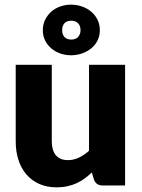

<svg xmlns="http://www.w3.org/2000/svg" viewBox="-20 -797 610 825"><path d="M517.5 -518.5V0H421.5Q392.5 0 383.5 -26L374.5 -56Q359.5 -41.5 343.5 -29.8Q327.5 -18 309.2 -9.8Q291 -1.5 269.8 3.2Q248.5 8 223.5 8Q181 8 148.2 -6.8Q115.5 -21.5 93 -48Q70.5 -74.5 59 -110.5Q47.5 -146.5 47.5 -189.5V-518.5H202.5V-189.5Q202.5 -151 220 -130Q237.5 -109 271.5 -109Q297 -109 319.2 -119.8Q341.5 -130.5 362.5 -149V-518.5ZM164 -667Q164 -692 174 -712.2Q184 -732.5 200.5 -747Q217 -761.5 239 -769.2Q261 -777 285 -777Q309.5 -777 332 -769.2Q354.5 -761.5 371.8 -747Q389 -732.5 399 -712.2Q409 -692 409 -667Q409 -642.5 399 -622.8Q389 -603 371.8 -589Q354.5 -575 332 -567.2Q309.5 -559.5 285 -559.5Q261 -559.5 239 -567.2Q217 -575 200.5 -589Q184 -603 174 -622.8Q164 -642.5 164 -667ZM247 -667Q247 -649.5 256.8 -638.2Q266.5 -627 287 -627Q305 -627 315.5 -638.2Q326 -649.5 326 -667Q326 -686 315.5 -697Q305 -708 287 -708Q266.5 -708 256.8 -697Q247 -686 247 -667Z"/></svg>

Font: Lato 2
Style: Regular
Weight: 900
Designer: Lukasz Dziedzic with Adam Twardoch and Botio Nikoltchev
Foundry: tyPoland Lukasz Dziedzic
Version: Version 2.015; 2015-08-06; http://www.latofonts.com/